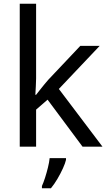

<svg xmlns="http://www.w3.org/2000/svg" viewBox="-20 -780 574 1021"><path d="M172 -363Q172 -347 170.5 -321Q169 -295 168 -276H172Q178 -284 190 -299Q202 -314 214.5 -329.5Q227 -345 236 -355L407 -536H510L293 -307L525 0H419L233 -250L172 -197V0H85V-760H172ZM331 70Q327 88 314.5 115.5Q302 143 285.5 171Q269 199 251 221H203V209Q211 192 219.5 165.5Q228 139 235 110.5Q242 82 244 61H331Z"/></svg>

Font: Noto Sans Nag Mundari
Style: Regular
Weight: 400
Designer: Muthu Nedumaran
Version: Version 1.000; ttfautohint (v1.8.4.7-5d5b)